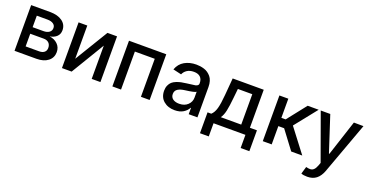

<svg xmlns="http://www.w3.org/2000/svg" viewBox="-33 -1251 4130 2153"><g transform="rotate(20 2032.5 -174.5)"><path d="M71.3 0V-545.4H297.4Q389.6 -545.4 443.8 -506.1Q498 -466.8 498 -399.9Q498 -353.5 468.3 -324.7Q438.5 -295.9 386.2 -286.1Q443.8 -279.8 482.7 -242.4Q521.5 -205.1 521.5 -147Q521.5 -81.1 470.7 -40.5Q419.9 0 332 0ZM171.4 -88.9H332Q371.6 -88.9 393.8 -107.4Q416 -126 416 -158.7Q416 -196.8 393.8 -218.5Q371.6 -240.2 332 -240.2H171.4ZM171.4 -318.4H298.8Q343.3 -318.4 368.9 -337.2Q394.5 -356 394.5 -388.7Q394.5 -419.9 368.7 -437.7Q342.8 -455.6 297.4 -455.6H171.4Z M741.2 -148.9 981.9 -545.4H1096.2V0H992.2V-397L752.9 0H637.2V-545.4H741.2Z M1238.8 0V-545.4H1683.6V0H1579.6V-453.6H1342.3V0Z M1984.4 12.2Q1903.8 12.2 1852.1 -32Q1800.3 -76.2 1800.3 -154.3Q1800.3 -189.9 1812.5 -217.5Q1824.7 -245.1 1843.5 -261.7Q1862.3 -278.3 1891.6 -290Q1920.9 -301.8 1947.3 -307.1Q1973.6 -312.5 2009.3 -316.9Q2095.2 -326.7 2109.4 -330.1Q2140.6 -337.4 2145.5 -356Q2147 -360.4 2147 -366.7V-369.1Q2147 -416 2120.6 -441.4Q2094.2 -466.8 2043.5 -466.8Q1993.7 -466.8 1961.7 -445.1Q1929.7 -423.3 1916.5 -390.6L1816.9 -413.6Q1842.3 -484.4 1902.6 -518.6Q1962.9 -552.7 2042 -552.7Q2065.4 -552.7 2087.9 -549.6Q2110.4 -546.4 2135.3 -538.8Q2160.2 -531.2 2180.7 -516.8Q2201.2 -502.4 2218 -482.4Q2234.9 -462.4 2244.4 -431.4Q2253.9 -400.4 2253.9 -362.3V0H2149.9V-74.7H2145.5Q2127.9 -39.1 2087.2 -13.4Q2046.4 12.2 1984.4 12.2ZM2007.8 -73.2Q2071.3 -73.2 2109.4 -109.6Q2147.5 -146 2147.5 -196.8V-267.1Q2132.8 -252.4 2016.1 -237.8Q1991.2 -234.4 1972.4 -228.8Q1953.6 -223.1 1937.5 -213.6Q1921.4 -204.1 1912.8 -188.7Q1904.3 -173.3 1904.3 -152.8Q1904.3 -114.3 1932.6 -93.8Q1960.9 -73.2 2007.8 -73.2Z M2341.3 157.2V-91.8H2385.7Q2418.5 -121.6 2434.3 -178.2Q2450.2 -234.9 2459 -341.8L2476.1 -545.4H2846.7V-91.8H2930.7V157.2H2826.7V0H2446.3V157.2ZM2499.5 -91.8H2743.2V-454.6H2571.3L2559.6 -341.8Q2550.3 -245.1 2537.6 -186Q2524.9 -127 2499.5 -91.8Z M3033.7 0V-545.4H3140.1V-316.9H3190.9L3371.1 -545.4H3502.4L3291 -280.3L3504.9 0H3373L3209 -218.3H3140.1V0Z M3637.2 204.6Q3589.8 204.6 3564.5 192.9L3590.3 106Q3619.6 113.8 3642.1 113Q3664.6 112.3 3682.4 95.5Q3700.2 78.6 3713.4 43.5L3726.6 7.3L3526.9 -545.4H3640.6L3778.8 -122.1H3784.2L3922.4 -545.4L4037.1 -544.4L3811.5 72.8Q3787.1 138.2 3744.6 171.4Q3702.1 204.6 3637.2 204.6Z"/></g></svg>

Font: Karasuma Gothic
Style: Regular
Weight: 500
Designer: Rasmus Andersson / Ryoko Nishizuka
Foundry: Genbu
Version: Version 1.00